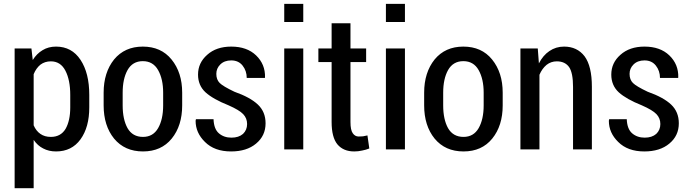

<svg xmlns="http://www.w3.org/2000/svg" viewBox="-20 -782 3608 1005"><path d="M447.3 -219.7Q447.3 -116.2 401.4 -52.7Q355.5 10.7 273.4 10.7Q235.4 10.7 206.1 -4.9Q176.8 -19.5 156.2 -49.8Q156.2 35.2 156.2 203.1Q130.9 203.1 56.6 203.1Q56.6 179.7 56.6 147.5Q56.6 27.3 56.6 -223.6Q56.6 -299.8 56.6 -528.3Q79.1 -528.3 144.5 -528.3Q146.5 -512.7 151.4 -467.8Q171.9 -501 203.1 -519.5Q233.4 -538.1 273.4 -538.1Q355.5 -538.1 401.4 -468.8Q447.3 -399.4 447.3 -285.2Q447.3 -263.7 447.3 -219.7ZM347.7 -285.2Q347.7 -363.3 322.3 -412.1Q296.9 -460.9 246.1 -460.9Q214.8 -460.9 191.4 -443.4Q168.9 -424.8 156.2 -393.6Q156.2 -304.7 156.2 -126Q168.9 -96.7 191.4 -81.1Q213.9 -65.4 246.1 -65.4Q297.9 -65.4 323.2 -107.4Q347.7 -150.4 347.7 -219.7Q347.7 -242.2 347.7 -285.2Z M522.5 -296.9Q522.5 -402.3 577.1 -470.7Q632.8 -538.1 727.5 -538.1Q823.2 -538.1 877.9 -470.7Q933.6 -402.3 933.6 -296.9Q933.6 -274.4 933.6 -230.5Q933.6 -124 878.9 -56.6Q824.2 10.7 728.5 10.7Q632.8 10.7 577.1 -56.6Q522.5 -124 522.5 -230.5Q522.5 -235.4 522.5 -247.1Q522.5 -250 522.5 -255.9Q522.5 -269.5 522.5 -296.9ZM622.1 -230.5Q622.1 -157.2 647.5 -111.3Q673.8 -65.4 728.5 -65.4Q781.2 -65.4 807.6 -111.3Q834 -157.2 834 -230.5Q834 -252.9 834 -296.9Q834 -368.2 807.6 -415Q781.2 -461.9 727.5 -461.9Q673.8 -461.9 647.5 -415Q622.1 -369.1 622.1 -296.9Q622.1 -274.4 622.1 -230.5Z M1273.4 -132.8Q1273.4 -163.1 1252.9 -184.6Q1232.4 -206.1 1176.8 -230.5Q1095.7 -262.7 1055.7 -298.8Q1016.6 -335 1016.6 -391.6Q1016.6 -453.1 1064.5 -495.1Q1112.3 -538.1 1190.4 -538.1Q1272.5 -538.1 1320.3 -492.2Q1369.1 -445.3 1367.2 -377Q1367.2 -376 1366.2 -374Q1342.8 -374 1271.5 -374Q1271.5 -411.1 1250 -438.5Q1228.5 -465.8 1190.4 -465.8Q1154.3 -465.8 1132.8 -444.3Q1112.3 -423.8 1112.3 -395.5Q1112.3 -365.2 1129.9 -347.7Q1147.5 -330.1 1207 -301.8Q1290 -272.5 1330.1 -234.4Q1370.1 -196.3 1370.1 -136.7Q1370.1 -71.3 1320.3 -30.3Q1271.5 10.7 1189.5 10.7Q1102.5 10.7 1052.7 -39.1Q1003.9 -86.9 1003.9 -149.4Q1003.9 -152.3 1004.9 -155.3Q1004.9 -156.2 1005.9 -158.2Q1028.3 -158.2 1097.7 -158.2Q1099.6 -106.4 1126 -84Q1152.3 -61.5 1191.4 -61.5Q1229.5 -61.5 1252 -81.1Q1273.4 -101.6 1273.4 -132.8Z M1567.4 0Q1543 0 1467.8 0Q1467.8 -20.5 1467.8 -51.8Q1467.8 -145.5 1467.8 -330.1Q1467.8 -379.9 1467.8 -528.3Q1493.2 -528.3 1567.4 -528.3Q1567.4 -396.5 1567.4 0ZM1567.4 -667Q1543 -667 1467.8 -667Q1467.8 -690.4 1467.8 -761.7Q1493.2 -761.7 1567.4 -761.7Q1567.4 -738.3 1567.4 -667Z M1814.5 -660.2Q1814.5 -627 1814.5 -528.3Q1835 -528.3 1896.5 -528.3Q1896.5 -510.7 1896.5 -457Q1876 -457 1814.5 -457Q1814.5 -378.9 1814.5 -143.6Q1814.5 -101.6 1826.2 -85Q1837.9 -67.4 1857.4 -67.4Q1869.1 -67.4 1879.9 -68.4Q1889.6 -70.3 1903.3 -73.2Q1907.2 -50.8 1913.1 -4.9Q1896.5 2 1876 5.9Q1855.5 10.7 1834 10.7Q1777.3 10.7 1746.1 -26.4Q1715.8 -63.5 1715.8 -143.6Q1715.8 -248 1715.8 -457Q1698.2 -457 1646.5 -457Q1646.5 -460 1646.5 -463.9Q1646.5 -484.4 1646.5 -528.3Q1664.1 -528.3 1715.8 -528.3Q1715.8 -561.5 1715.8 -660.2Q1740.2 -660.2 1814.5 -660.2Z M2099.6 0Q2075.2 0 2000 0Q2000 -20.5 2000 -51.8Q2000 -145.5 2000 -330.1Q2000 -379.9 2000 -528.3Q2025.4 -528.3 2099.6 -528.3Q2099.6 -396.5 2099.6 0ZM2099.6 -667Q2075.2 -667 2000 -667Q2000 -690.4 2000 -761.7Q2025.4 -761.7 2099.6 -761.7Q2099.6 -738.3 2099.6 -667Z M2200.2 -296.9Q2200.2 -402.3 2254.9 -470.7Q2310.5 -538.1 2405.3 -538.1Q2501 -538.1 2555.7 -470.7Q2611.3 -402.3 2611.3 -296.9Q2611.3 -274.4 2611.3 -230.5Q2611.3 -124 2556.6 -56.6Q2502 10.7 2406.2 10.7Q2310.5 10.7 2254.9 -56.6Q2200.2 -124 2200.2 -230.5Q2200.2 -235.4 2200.2 -247.1Q2200.2 -250 2200.2 -255.9Q2200.2 -269.5 2200.2 -296.9ZM2299.8 -230.5Q2299.8 -157.2 2325.2 -111.3Q2351.6 -65.4 2406.2 -65.4Q2459 -65.4 2485.4 -111.3Q2511.7 -157.2 2511.7 -230.5Q2511.7 -252.9 2511.7 -296.9Q2511.7 -368.2 2485.4 -415Q2459 -461.9 2405.3 -461.9Q2351.6 -461.9 2325.2 -415Q2299.8 -369.1 2299.8 -296.9Q2299.8 -274.4 2299.8 -230.5Z M2794.9 -528.3Q2795.9 -508.8 2800.8 -450.2Q2822.3 -492.2 2855.5 -514.6Q2889.6 -538.1 2932.6 -538.1Q3001 -538.1 3040 -487.3Q3078.1 -435.5 3078.1 -328.1Q3078.1 -218.8 3078.1 0Q3053.7 0 2979.5 0Q2979.5 -82 2979.5 -327.1Q2979.5 -400.4 2959 -430.7Q2937.5 -460.9 2894.5 -460.9Q2864.3 -460.9 2840.8 -442.4Q2817.4 -422.9 2803.7 -390.6Q2803.7 -260.7 2803.7 0Q2778.3 0 2704.1 0Q2704.1 -20.5 2704.1 -51.8Q2704.1 -145.5 2704.1 -331.1Q2704.1 -379.9 2704.1 -528.3Q2726.6 -528.3 2794.9 -528.3Z M3436.5 -132.8Q3436.5 -163.1 3416 -184.6Q3395.5 -206.1 3339.8 -230.5Q3258.8 -262.7 3218.8 -298.8Q3179.7 -335 3179.7 -391.6Q3179.7 -453.1 3227.5 -495.1Q3275.4 -538.1 3353.5 -538.1Q3435.5 -538.1 3483.4 -492.2Q3532.2 -445.3 3530.3 -377Q3530.3 -376 3529.3 -374Q3505.9 -374 3434.6 -374Q3434.6 -411.1 3413.1 -438.5Q3391.6 -465.8 3353.5 -465.8Q3317.4 -465.8 3295.9 -444.3Q3275.4 -423.8 3275.4 -395.5Q3275.4 -365.2 3293 -347.7Q3310.5 -330.1 3370.1 -301.8Q3453.1 -272.5 3493.2 -234.4Q3533.2 -196.3 3533.2 -136.7Q3533.2 -71.3 3483.4 -30.3Q3434.6 10.7 3352.5 10.7Q3265.6 10.7 3215.8 -39.1Q3167 -86.9 3167 -149.4Q3167 -152.3 3168 -155.3Q3168 -156.2 3168.9 -158.2Q3191.4 -158.2 3260.7 -158.2Q3262.7 -106.4 3289.1 -84Q3315.4 -61.5 3354.5 -61.5Q3392.6 -61.5 3415 -81.1Q3436.5 -101.6 3436.5 -132.8Z"/></svg>

Font: Noto Sans Hebrew DECATHLON 
Style: Regular
Weight: 400
Designer: Monotype Design team
Version: Version 1.03 uh